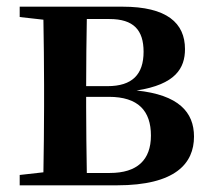

<svg xmlns="http://www.w3.org/2000/svg" viewBox="-20 -555 631 575"><path d="M240 -37C239 -94 238 -178 238 -235V-265H306C394 -265 432 -223 432 -149C432 -76 391 -37 309 -37ZM308 -498C380 -498 410 -465 410 -400C410 -332 376 -297 302 -297H238C238 -364 239 -444 240 -498ZM39 -535V-504L110 -496C111 -439 112 -356 112 -300V-235C112 -179 111 -96 110 -39L39 -31V0H330C506 0 561 -66 561 -146C561 -219 515 -271 389 -284C506 -302 534 -351 534 -408C534 -486 480 -535 347 -535Z"/></svg>

Font: Source Han Serif
Style: Bold
Weight: 700
Designer: Ryoko NISHIZUKA 西塚涼子 (kana & ideographs); Frank Grießhammer (Latin, Greek & Cyrillic); Wenlong ZHANG 张文龙 (bopomofo); San
Foundry: Adobe Systems Incorporated
Version: Version 1.001;PS 1.001;hotconv 16.6.54;makeotf.lib2.5.65590